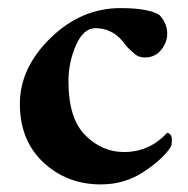

<svg xmlns="http://www.w3.org/2000/svg" viewBox="-20 -458 477 486"><path d="M403.3 -373Q403.3 -350.6 387.7 -331.5Q372.1 -312.5 346.7 -312.5Q338.9 -312.5 332 -314.9Q325.2 -317.4 318.8 -323.2Q312.5 -329.1 308.1 -333Q303.7 -336.9 296.9 -345.2Q290 -353.5 288.1 -356.4Q260.7 -386.7 221.7 -386.7Q191.4 -386.7 172.4 -343.8Q153.3 -300.8 153.3 -252Q153.3 -158.2 195.8 -115.7Q238.3 -73.2 293.9 -73.2Q358.4 -73.2 403.3 -122.1Q415 -119.1 415 -104.5Q415 -89.8 412.1 -85.9Q392.6 -55.7 344.2 -23.4Q295.9 8.8 235.4 8.8Q149.4 8.8 89.8 -46.9Q30.3 -102.5 30.3 -195.3Q30.3 -286.1 107.9 -361.8Q185.5 -437.5 285.2 -437.5Q356.4 -437.5 383.8 -419.9Q403.3 -398.4 403.3 -373Z"/></svg>

Font: Crimson
Style: Bold
Weight: 700
Version: Version 0.8 ; ttfautohint (v1.00) -l 8 -r 50 -G 200 -x 14 -D